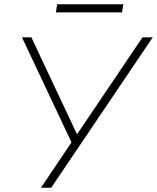

<svg xmlns="http://www.w3.org/2000/svg" viewBox="-20 -880 736 900"><path d="M172 0 322 -223V-198L83 -705H127L346 -240H334L648 -705H696L220 0ZM242 -822 248 -860H558L552 -822Z"/></svg>

Font: Nunito Sans 12pt ExtraLight
Style: Italic
Weight: 200
Italic angle: -9°
Designer: Vernon Adams
Foundry: Vernon Adams
Version: Version 3.101;gftools[0.9.27]